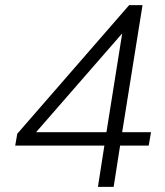

<svg xmlns="http://www.w3.org/2000/svg" viewBox="-20 -725 640 745"><path d="M360 0 385 -160H39L47 -206L481 -705H533L454 -212H566L557 -160H446L421 0ZM393 -212 460 -632H486L106 -196L103 -212Z"/></svg>

Font: Mulish ExtraLight Light
Style: Italic
Weight: 300
Italic angle: -9°
Version: Version 3.603